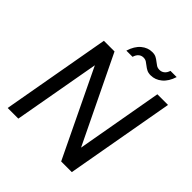

<svg xmlns="http://www.w3.org/2000/svg" viewBox="-228 -1008 1160 1160"><g transform="rotate(45 351.5 -428.5)"><path d="M698 -698 574 0H483L216 -555L117 0H26L150 -698H241L509 -144L607 -698ZM288 -752Q304 -804 335.5 -830.5Q367 -857 406 -857Q426 -857 439 -850Q452 -843 463 -834Q474 -825 485 -818Q496 -811 512 -811Q529 -811 542.5 -821.5Q556 -832 563 -854H616Q600 -803 568 -776.5Q536 -750 497 -750Q477 -750 463.5 -757Q450 -764 439 -773Q428 -782 417 -789Q406 -796 391 -796Q374 -796 361 -785.5Q348 -775 341 -752Z"/></g></svg>

Font: SVN-Poppins
Style: Italic
Weight: 400
Italic angle: -10°
Designer: Ninad Kale (Devanagari), Jonny Pinhorn (Latin)
Foundry: Indian Type Foundry
Version: Version 3.002 2017; ttfautohint (v1.8.3)